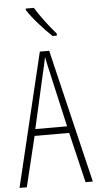

<svg xmlns="http://www.w3.org/2000/svg" viewBox="-62 -986 517 1023"><g transform="rotate(-5 196.0 -474.5)"><path d="M160 -949H116V-941C147 -892 207 -828 246 -791H269V-802C232 -846 192 -895 160 -949ZM353 0H392L221 -714H171L0 0H39L104 -269H289ZM215 -596 281 -305H111L177 -597C185 -631 191 -654 196 -683C202 -654 207 -630 215 -596Z"/></g></svg>

Font: Noto Sans Kannada ExtraCondensed ExtraLight
Style: Regular
Weight: 200
Width: 2
Designer: Jelle Bosma - Monotype Design Team
Foundry: Monotype Imaging Inc.
Version: Version 2.005